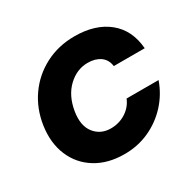

<svg xmlns="http://www.w3.org/2000/svg" viewBox="-120 -641 800 785"><g transform="rotate(-30 280.5 -248.0)"><path d="M257 12Q179 12 123 -22.5Q67 -57 41.5 -117.5Q16 -178 27 -255Q38 -329 78 -386Q118 -443 180.5 -475.5Q243 -508 319 -508Q417 -508 477 -459.5Q537 -411 544 -322H398Q394 -354 370.5 -370.5Q347 -387 312 -387Q260 -387 219 -348Q178 -309 167 -241Q157 -178 185 -142.5Q213 -107 261 -107Q300 -107 331.5 -127Q363 -147 377 -181H528Q508 -124 468 -80.5Q428 -37 374 -12.5Q320 12 257 12Z"/></g></svg>

Font: Host Grotesk Black
Style: Italic
Weight: 900
Italic angle: -8°
Designer: Doğukan Karapınar based on Poppins by Indian Type Foundry, Jonny Pinhorn
Foundry: Element Type
Version: Version 1.000; ttfautohint (v1.8.4.7-5d5b);gftools[0.9.33]